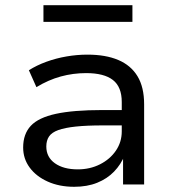

<svg xmlns="http://www.w3.org/2000/svg" viewBox="-20 -709 664 738"><path d="M265 9Q208 9 163.5 -11Q119 -31 94 -65Q69 -99 69 -142Q69 -194 98.5 -225.5Q128 -257 195 -271.5Q262 -286 373 -286H463V-227H376Q313 -227 271 -222.5Q229 -218 204 -209Q179 -200 168.5 -184.5Q158 -169 158 -146Q158 -105 191 -81.5Q224 -58 279 -58Q326 -58 364.5 -77.5Q403 -97 425.5 -130Q448 -163 448 -204V-317Q448 -375 414 -401.5Q380 -428 311 -428Q261 -428 213.5 -415Q166 -402 120 -374L91 -439Q121 -458 158 -471.5Q195 -485 235.5 -492Q276 -499 316 -499Q386 -499 434.5 -478.5Q483 -458 508.5 -416Q534 -374 534 -308V0H453V-112H459Q445 -77 418.5 -49.5Q392 -22 353.5 -6.5Q315 9 265 9ZM147 -625V-689H489V-625Z"/></svg>

Font: Nunito Sans 10pt SemiExpanded
Style: Regular
Weight: 400
Width: 6
Designer: Vernon Adams
Foundry: Vernon Adams
Version: Version 3.101;gftools[0.9.27]